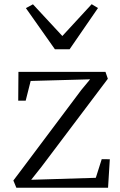

<svg xmlns="http://www.w3.org/2000/svg" viewBox="-20 -885 566 905"><path d="M238.8 -652.8H308.1L441.9 -847.2L412.1 -865.2L273.9 -715.3L135.3 -864.7L102.1 -846.7ZM43 -34.2 57.1 0H489.3L497.6 -134.3C486.3 -134.3 470.7 -134.8 459.5 -134.8L431.6 -46.9L127 -37.6L175.8 -99.1L488.3 -513.7L477.1 -546.4H66.9L65.9 -410.6H101.1L124.5 -503.4L404.8 -511.2L362.8 -460.4L80.6 -84Z"/></svg>

Font: Merriweather
Style: Light
Weight: 250
Designer: Eben Sorkin ( eben@eyebytes.com )
Foundry: Sorkin Type Co.
Version: Version 1.003